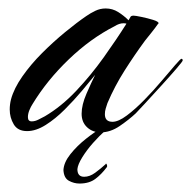

<svg xmlns="http://www.w3.org/2000/svg" viewBox="-20 -309 452 454"><path d="M218 4Q199 4 186 -8Q173 -20 173 -40Q173 -61 184.5 -87.5Q196 -114 205 -132Q193 -117 174 -94.5Q155 -72 133 -50Q111 -28 88 -13.5Q65 1 44 1Q22 1 12.5 -15Q3 -31 3 -50Q3 -62 6 -74Q13 -100 33 -128.5Q53 -157 79.5 -183.5Q106 -210 134 -233Q162 -256 184 -271Q194 -278 205.5 -283.5Q217 -289 230 -289Q246 -289 259.5 -280.5Q273 -272 284 -261Q287 -266 288.5 -269Q290 -272 296 -272Q300 -272 314.5 -269Q329 -266 342 -262Q355 -258 355 -254Q355 -253 354 -253Q347 -243 339 -233Q331 -223 323 -213Q298 -179 274.5 -142Q251 -105 234 -65Q232 -59 230 -52.5Q228 -46 228 -39Q228 -21 246 -21Q260 -21 280 -36Q300 -51 321.5 -73Q343 -95 362 -117.5Q381 -140 394 -155Q407 -170 409 -170Q412 -170 412 -166Q412 -164 397 -146.5Q382 -129 361 -106Q340 -83 323 -64.5Q306 -46 301 -41Q285 -26 263 -11Q241 4 218 4ZM55 -22Q63 -22 71.5 -26.5Q80 -31 86 -34Q125 -57 160 -94Q195 -131 225 -173Q255 -215 279 -253Q277 -254 272 -254Q262 -254 251 -247Q194 -218 142.5 -168.5Q91 -119 57 -63Q53 -57 49.5 -48.5Q46 -40 46 -32Q46 -22 55 -22ZM168 125Q155 125 143 118.5Q131 112 130 93Q131 75 146.5 55.5Q162 36 183.5 19Q205 2 223 -8Q229 -11 232 -11Q236 -11 236 -8Q236 -4 228 1Q215 12 200 29Q185 46 174.5 63Q164 80 163 91Q163 109 179 109Q192 109 205 99.5Q218 90 230 79Q230 79 230 78.5Q230 78 231 78Q232 78 233 81.5Q234 85 232 87Q220 103 205.5 114Q191 125 168 125Z"/></svg>

Font: Caramel
Style: Regular
Weight: 400
Designer: Robert E. Leuschke
Foundry: Robert E. Leuschke
Version: Version 1.010